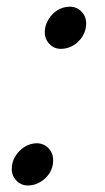

<svg xmlns="http://www.w3.org/2000/svg" viewBox="-20 -548 318 582"><path d="M92.3 -113.8Q112.8 -113.3 127 -98.6Q141.1 -84 141.1 -63Q141.6 -42 130.9 -24.4Q120.1 -6.8 102.5 3.4Q85 14.2 64.5 14.2Q43.9 14.2 29.8 -0.5Q15.6 -15.6 15.6 -36.1Q15.6 -56.6 26.4 -74.2Q37.1 -91.8 54.7 -103Q72.3 -113.8 92.3 -113.8ZM192.4 -527.8Q212.9 -527.3 227.1 -512.7Q241.2 -498 241.2 -477.1Q241.2 -456.1 230.5 -438.5Q219.7 -420.9 202.6 -410.6Q185.1 -399.9 164.6 -399.9Q144 -399.9 129.9 -414.6Q115.7 -429.7 115.7 -450.2Q115.7 -470.7 126.5 -488.3Q136.7 -505.9 154.3 -517.1Q171.9 -527.8 192.4 -527.8Z"/></svg>

Font: PlayfairDisplaySC-Italic
Style: Italic
Weight: 400
Italic angle: -14°
Designer: Claus Eggers Sørensen
Foundry: Claus Eggers Sørensen
Version: Version 1.004;PS 001.004;hotconv 1.0.70;makeotf.lib2.5.58329